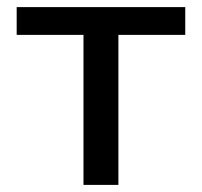

<svg xmlns="http://www.w3.org/2000/svg" viewBox="-20 -520 568 540"><path d="M214.8 0V-421.9H26.9V-500H501V-421.9H313V0Z"/></svg>

Font: LT Wave
Style: Regular
Weight: 400
Designer: Daniel Lyons
Version: Version 2.5 (Glyphs App)